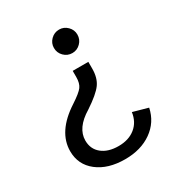

<svg xmlns="http://www.w3.org/2000/svg" viewBox="-166 -630 851 915"><g transform="rotate(-30 260.0 -172.5)"><path d="M479 18Q464 90 404.5 132Q345 174 258 174Q164 174 106.5 129Q49 84 49 10Q49 -97 174 -178Q223 -210 237 -229Q251 -248 251 -282V-316H337V-279Q337 -228 314 -196Q291 -164 223 -119Q137 -67 137 2Q137 49 171 76.5Q205 104 262 104Q318 104 354 75Q390 46 397 -5ZM357 -455Q357 -428 338 -409Q319 -390 293 -390Q266 -390 247 -409Q228 -428 228 -455Q228 -481 247 -500Q266 -519 293 -519Q319 -519 338 -500Q357 -481 357 -455Z"/></g></svg>

Font: Atkinson Hyperlegible Pro
Style: Regular
Weight: 400
Designer: Elliott Scott, Megan Eiswerth, Linus Boman, Theodore Petrosky, Jacob Perez
Foundry: Braille Institute
Version: Version 1.5.1